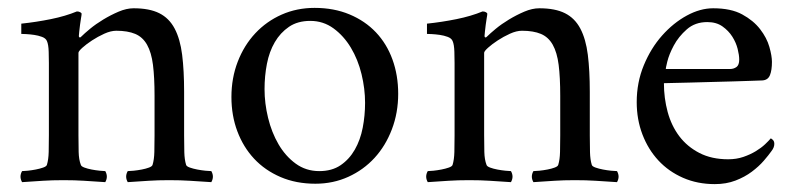

<svg xmlns="http://www.w3.org/2000/svg" viewBox="-20 -459 2018 487"><path d="M319 -438Q359 -438 384 -425.5Q409 -413 423 -386.5Q437 -360 442 -320Q447 -280 447 -226V-115Q447 -92 447.5 -73Q448 -54 452 -41Q453 -37 461.5 -34Q470 -31 480.5 -29Q491 -27 501 -26Q511 -25 516 -25Q524 -11 516 3Q485 1 461.5 -0.5Q438 -2 409 -2Q380 -2 357.5 -0.5Q335 1 304 3Q296 -11 304 -25Q309 -25 319 -26Q329 -27 339.5 -29Q350 -31 358 -34Q366 -37 367 -41Q371 -54 371.5 -73.5Q372 -93 372 -116V-216Q372 -263 368 -294.5Q364 -326 353 -345.5Q342 -365 323 -373Q304 -381 275 -381Q261 -381 244.5 -373.5Q228 -366 213.5 -356.5Q199 -347 189 -338Q179 -329 179 -325V-116Q179 -93 179.5 -73.5Q180 -54 185 -41Q186 -37 194 -34Q202 -31 212.5 -29Q223 -27 233 -26Q243 -25 247 -25Q255 -11 247 3Q216 1 193 -0.5Q170 -2 141 -2Q112 -2 89 -0.5Q66 1 36 3Q28 -11 36 -25Q41 -25 50.5 -26Q60 -27 70.5 -29Q81 -31 89.5 -34Q98 -37 99 -41Q103 -54 103.5 -73.5Q104 -93 104 -116V-299Q104 -309 103.5 -327.5Q103 -346 99 -355Q96 -362 86.5 -365.5Q77 -369 66.5 -370.5Q56 -372 46.5 -372.5Q37 -373 34 -373V-399Q72 -403 109 -410.5Q146 -418 175 -430Q180 -430 183.5 -428Q187 -426 187 -424Q187 -421 185.5 -413Q184 -405 183 -396Q182 -387 181 -379Q180 -371 180 -368Q180 -364 183 -364Q184 -364 186 -366Q194 -374 208.5 -386Q223 -398 242 -409.5Q261 -421 281 -429.5Q301 -438 319 -438Z M767 -406Q735 -406 713 -391Q691 -376 677 -352Q663 -328 657 -297Q651 -266 651 -233Q651 -197 660 -160Q669 -123 686.5 -93Q704 -63 730 -44Q756 -25 790 -25Q822 -25 844 -40Q866 -55 880 -79.5Q894 -104 900 -135Q906 -166 906 -198Q906 -234 897 -271Q888 -308 870 -338Q852 -368 826 -387Q800 -406 767 -406ZM778 -439Q827 -439 866.5 -422.5Q906 -406 933.5 -377Q961 -348 975.5 -308Q990 -268 990 -221Q990 -173 974 -131Q958 -89 930 -58.5Q902 -28 863.5 -10.5Q825 7 780 7Q731 7 691.5 -10Q652 -27 624.5 -56.5Q597 -86 582 -126Q567 -166 567 -213Q567 -261 583 -302.5Q599 -344 627.5 -374.5Q656 -405 694.5 -422Q733 -439 778 -439Z M1348 -438Q1388 -438 1413 -425.5Q1438 -413 1452 -386.5Q1466 -360 1471 -320Q1476 -280 1476 -226V-115Q1476 -92 1476.5 -73Q1477 -54 1481 -41Q1482 -37 1490.5 -34Q1499 -31 1509.5 -29Q1520 -27 1530 -26Q1540 -25 1545 -25Q1553 -11 1545 3Q1514 1 1490.5 -0.5Q1467 -2 1438 -2Q1409 -2 1386.5 -0.5Q1364 1 1333 3Q1325 -11 1333 -25Q1338 -25 1348 -26Q1358 -27 1368.5 -29Q1379 -31 1387 -34Q1395 -37 1396 -41Q1400 -54 1400.5 -73.5Q1401 -93 1401 -116V-216Q1401 -263 1397 -294.5Q1393 -326 1382 -345.5Q1371 -365 1352 -373Q1333 -381 1304 -381Q1290 -381 1273.5 -373.5Q1257 -366 1242.5 -356.5Q1228 -347 1218 -338Q1208 -329 1208 -325V-116Q1208 -93 1208.5 -73.5Q1209 -54 1214 -41Q1215 -37 1223 -34Q1231 -31 1241.5 -29Q1252 -27 1262 -26Q1272 -25 1276 -25Q1284 -11 1276 3Q1245 1 1222 -0.5Q1199 -2 1170 -2Q1141 -2 1118 -0.5Q1095 1 1065 3Q1057 -11 1065 -25Q1070 -25 1079.5 -26Q1089 -27 1099.5 -29Q1110 -31 1118.5 -34Q1127 -37 1128 -41Q1132 -54 1132.5 -73.5Q1133 -93 1133 -116V-299Q1133 -309 1132.5 -327.5Q1132 -346 1128 -355Q1125 -362 1115.5 -365.5Q1106 -369 1095.5 -370.5Q1085 -372 1075.5 -372.5Q1066 -373 1063 -373V-399Q1101 -403 1138 -410.5Q1175 -418 1204 -430Q1209 -430 1212.5 -428Q1216 -426 1216 -424Q1216 -421 1214.5 -413Q1213 -405 1212 -396Q1211 -387 1210 -379Q1209 -371 1209 -368Q1209 -364 1212 -364Q1213 -364 1215 -366Q1223 -374 1237.5 -386Q1252 -398 1271 -409.5Q1290 -421 1310 -429.5Q1330 -438 1348 -438Z M1774 -403Q1743 -403 1722 -384.5Q1701 -366 1689 -343.5Q1677 -321 1672.5 -302.5Q1668 -284 1669 -284H1832Q1841 -284 1848 -289Q1855 -294 1855 -308Q1855 -319 1851 -335Q1847 -351 1837.5 -366Q1828 -381 1812.5 -392Q1797 -403 1774 -403ZM1789 -438Q1834 -438 1862.5 -422.5Q1891 -407 1908 -385Q1925 -363 1931.5 -340Q1938 -317 1938 -302Q1938 -281 1933 -268.5Q1928 -256 1914 -255Q1907 -255 1886 -254Q1865 -253 1838.5 -252.5Q1812 -252 1782.5 -251Q1753 -250 1727.5 -249.5Q1702 -249 1684.5 -248.5Q1667 -248 1664 -248Q1664 -210 1673.5 -175Q1683 -140 1703 -113.5Q1723 -87 1754 -71Q1785 -55 1827 -55Q1848 -55 1865.5 -61Q1883 -67 1897 -75.5Q1911 -84 1920.5 -93Q1930 -102 1935 -108Q1936 -108 1940 -104.5Q1944 -101 1944 -94Q1944 -85 1937 -76Q1930 -66 1917.5 -51.5Q1905 -37 1887 -23.5Q1869 -10 1845.5 -1Q1822 8 1793 8Q1749 8 1712.5 -8Q1676 -24 1650 -52Q1624 -80 1609.5 -118Q1595 -156 1595 -200Q1595 -250 1613 -293.5Q1631 -337 1659.5 -369Q1688 -401 1722 -419.5Q1756 -438 1789 -438Z"/></svg>

Font: Vermiglione
Style: Regular
Weight: 400
Version: Version 1.000